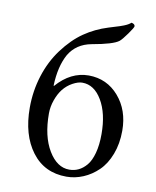

<svg xmlns="http://www.w3.org/2000/svg" viewBox="-80 -752 667 821"><g transform="rotate(10 253.5 -341.5)"><path d="M59.1 -256.8Q59.1 -329.1 80.1 -395.8Q101.1 -462.4 140.1 -515.1Q181.6 -570.8 228.3 -602.8Q274.9 -634.8 330.1 -651.9Q339.8 -654.8 355.2 -659.7Q370.6 -664.6 377.9 -666.7Q385.3 -668.9 395 -672.9Q404.8 -676.8 411.6 -680.7Q418.5 -684.6 424.8 -689.9Q439.9 -686.5 439.9 -676.8Q439.9 -671.4 419.4 -642.6Q398.9 -613.8 388.2 -605Q364.3 -585.9 272 -569.8Q207 -557.6 175.8 -504.9Q146 -451.2 143.1 -367.2L145 -366.2Q206.1 -436 284.2 -436Q363.3 -435.5 414.6 -376.2Q465.8 -316.9 465.8 -228Q465.8 -171.4 448.2 -125.5Q430.7 -79.6 401.4 -51.3Q372.1 -22.9 336.7 -8.1Q301.3 6.8 264.2 6.8Q168.5 6.8 113.8 -65.9Q59.1 -138.7 59.1 -256.8ZM144 -246.1Q144 -147.5 180.9 -86.2Q217.8 -24.9 271 -24.9Q292.5 -24.9 311 -33.7Q329.6 -42.5 345.7 -61.5Q361.8 -80.6 371.3 -115.5Q380.9 -150.4 380.9 -198.2Q380.9 -288.1 347.4 -344.5Q314 -400.9 262.2 -400.9Q244.1 -400.9 220.7 -388.2Q197.3 -375.5 180.2 -354Q164.6 -334 154.3 -304.9Q144 -275.9 144 -246.1Z"/></g></svg>

Font: Crimson
Style: Roman
Weight: 400
Version: Version 0.8